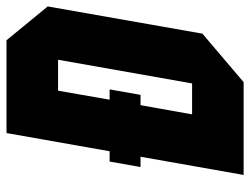

<svg xmlns="http://www.w3.org/2000/svg" viewBox="-108 -650 759 582"><g transform="rotate(-90 271.0 -359.5)"><path d="M242.7 -312.5 214.8 -156.2H308.6L380.4 -562.5H286.6L259.3 -406.2H290.5L273.9 -312.5ZM103 -406.2 158.2 -718.8H439.5L542 -593.8L459.5 -125L312.5 0H31.2L86.4 -312.5H55.2L71.8 -406.2Z"/></g></svg>

Font: Signwood
Style: Italic
Weight: 400
Italic angle: -10°
Designer: GGBotNet
Foundry: GGBotNet
Version: 0.95